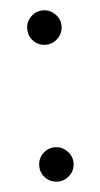

<svg xmlns="http://www.w3.org/2000/svg" viewBox="-44 -536 300 574"><g transform="rotate(-5 106.5 -249.0)"><path d="M106.9 7.8Q127.4 7.8 142.8 -7.1Q158.2 -22 158.2 -43.9Q158.2 -64.5 142.8 -79.8Q127.4 -95.2 106.9 -95.2Q85.4 -95.2 70.3 -80.1Q55.2 -64.9 55.2 -43.9Q55.2 -22 70.1 -7.1Q85 7.8 106.9 7.8ZM55.2 -455.1Q55.2 -432.6 70.1 -417.7Q85 -402.8 106.9 -402.8Q127.4 -402.8 142.8 -418Q158.2 -433.1 158.2 -455.1Q158.2 -475.6 142.8 -490.7Q127.4 -505.9 106.9 -505.9Q85.4 -505.9 70.3 -491Q55.2 -476.1 55.2 -455.1Z"/></g></svg>

Font: Ortica Linear Light
Style: Regular
Weight: 300
Designer: Benedetta Bovani
Foundry: Collletttivo
Version: Version 2.000;Glyphs 3.1.2 (3151)